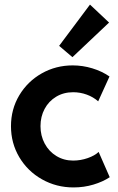

<svg xmlns="http://www.w3.org/2000/svg" viewBox="-20 -819 519 845"><path d="M28.3 -263.7Q28.3 -338.4 64.9 -399.7Q101.6 -460.9 163.8 -496.1Q226.1 -531.2 299.8 -531.2Q343.8 -531.2 386.2 -518.3Q428.7 -505.4 461.9 -482.4L412.1 -373Q390.6 -392.1 361.8 -402.6Q333 -413.1 301.8 -413.1Q259.8 -413.1 227.1 -393.3Q194.3 -373.5 176.3 -339.6Q158.2 -305.7 158.2 -263.7Q158.2 -221.7 176.8 -187Q195.3 -152.3 228.3 -132.3Q261.2 -112.3 301.8 -112.3Q335 -112.3 366.2 -123.3Q397.5 -134.3 414.1 -150.4L462.9 -39.1Q432.6 -19 391.1 -6.6Q349.6 5.9 303.7 5.9Q228 5.9 164.8 -29.8Q101.6 -65.4 64.9 -127.2Q28.3 -189 28.3 -263.7ZM240.2 -617.2 376 -798.8 460 -719.7 298.8 -567.4Z"/></svg>

Font: Reddit Sans Strawberry
Style: Bold
Weight: 700
Designer: Stephen Hutchings
Foundry: Reddit
Version: Version 1.013